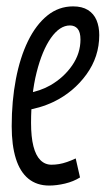

<svg xmlns="http://www.w3.org/2000/svg" viewBox="-20 -566 328 596"><path d="M66.3 -276.9Q85 -280 102.9 -286.2Q120.7 -292.3 136.6 -301.4Q178.2 -325.5 204 -362.9Q229.8 -400.3 229.8 -443.2Q229.8 -466.5 220.9 -476.8Q212.1 -487 197.1 -487Q165.5 -487 138.1 -448.2Q110.8 -409.4 93.6 -341.1Q76.4 -272.8 76.4 -184.5Q76.4 -141 83.7 -112.2Q91 -83.4 105.3 -69.1Q119.6 -54.7 139.9 -54.7Q151.5 -54.7 163.4 -56.7Q175.4 -58.7 188.2 -63.2Q201.1 -67.6 215 -74.2L228.4 -15.2Q208.2 -2.5 181.9 3.8Q155.7 10 132.7 10Q94.3 10 68.2 -11.2Q42.1 -32.5 29.2 -73.8Q16.3 -115.1 16.3 -174.2Q16.3 -252.6 29.3 -320.3Q42.3 -388.1 67 -438.7Q91.8 -489.3 127 -517.8Q162.2 -546.2 206.9 -546.2Q234.9 -546.2 253 -534.9Q271.1 -523.6 279.6 -503.5Q288.1 -483.3 288.1 -457.1Q288.1 -389.9 248.4 -335.1Q208.7 -280.3 147.1 -250.2Q125.3 -239.8 101.8 -232.9Q78.3 -226.1 55.2 -222.9Z"/></svg>

Font: Georama
Style: Italic
Weight: 400
Width: 2
Italic angle: -9°
Designer: Jean-Baptiste Levee
Foundry: Production Type
Version: Version 1.000